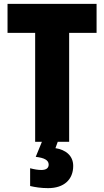

<svg xmlns="http://www.w3.org/2000/svg" viewBox="-20 -734 539 994"><path d="M338 0V-564H480V-714H19V-564H162V0H197L165 78C209 83 232 95 232 118C232 137 218 146 194 146C177 146 158 143 136 137V229C161 235 193 240 229 240C312 240 359 195 359 125C359 71 319 41 267 33L279 0Z"/></svg>

Font: Noto Sans Condensed Black
Style: Regular
Weight: 900
Width: 3
Designer: Monotype Design Team
Foundry: Monotype Imaging Inc.
Version: Version 2.013